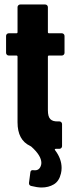

<svg xmlns="http://www.w3.org/2000/svg" viewBox="-20 -662 318 854"><path d="M7 -427V-502Q7 -507 10.5 -510.5Q14 -514 19 -514H53Q58 -514 58 -519V-630Q58 -635 61.5 -638.5Q65 -642 70 -642H181Q186 -642 189.5 -638.5Q193 -635 193 -630V-519Q193 -514 198 -514H255Q260 -514 263.5 -510.5Q267 -507 267 -502V-427Q267 -422 263.5 -418.5Q260 -415 255 -415H198Q193 -415 193 -410V-172Q193 -143 204 -132Q215 -121 238 -122H244Q249 -122 252.5 -118.5Q256 -115 256 -110V-12Q256 -7 252.5 -3.5Q249 0 244 0H228Q225 0 224 2Q223 4 225 6Q254 44 254 85Q254 98 251 110Q243 144 219.5 158Q196 172 165 172Q146 172 118 165Q108 162 109 151L115 105Q116 93 129 95Q156 99 163 71Q164 68 164 63Q164 30 119 -10L114 -13Q58 -39 58 -118V-410Q58 -415 53 -415H19Q14 -415 10.5 -418.5Q7 -422 7 -427Z"/></svg>

Font: Barlow Condensed
Style: Bold
Weight: 700
Width: 3
Designer: Jeremy Tribby
Foundry: Tribby Type
Version: Version 1.500